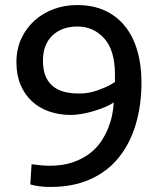

<svg xmlns="http://www.w3.org/2000/svg" viewBox="-20 -730 640 760"><path d="M180 10Q134 10 100 0L105 -80Q121 -78 138.5 -76Q156 -74 176 -74Q229 -74 268 -87.5Q307 -101 335 -122.5Q363 -144 380.5 -170.5Q398 -197 408.5 -223.5Q419 -250 423.5 -273Q428 -296 429 -311L430 -325Q419 -316 399 -307.5Q379 -299 355 -291.5Q331 -284 306 -279.5Q281 -275 260 -275Q215 -275 175.5 -288.5Q136 -302 107 -328.5Q78 -355 61.5 -394Q45 -433 45 -484Q45 -535 64 -576.5Q83 -618 116 -648Q149 -678 192.5 -694Q236 -710 285 -710Q348 -710 395.5 -688Q443 -666 475 -626Q507 -586 523.5 -529.5Q540 -473 540 -405Q540 -313 517 -236.5Q494 -160 449 -105Q404 -50 336.5 -20Q269 10 180 10ZM435 -405V-435Q435 -531 392.5 -578Q350 -625 287 -625Q224 -625 187 -589Q150 -553 150 -490Q150 -360 290 -360Q327 -359 362 -371Q397 -383 416 -394Z"/></svg>

Font: Bitter
Style: Regular
Weight: 400
Designer: Sol Matas
Foundry: Sol Matas
Version: Version 1.001